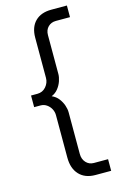

<svg xmlns="http://www.w3.org/2000/svg" viewBox="-136 -786 632 1021"><g transform="rotate(-15 180.0 -275.0)"><path d="M257 180Q200 180 168 146Q136 112 136 52V-182Q136 -200 127.5 -216Q119 -232 104 -242.5Q89 -253 70 -253H35V-317H70Q99 -317 117.5 -338.5Q136 -360 136 -387V-608Q136 -666 168 -698Q200 -730 257 -730H343V-666H265Q239 -666 222 -649Q205 -632 205 -604V-390Q205 -373 198 -352Q191 -331 176.5 -312.5Q162 -294 140 -285Q163 -275 177 -256.5Q191 -238 198 -217.5Q205 -197 205 -179V50Q205 79 222 97.5Q239 116 265 116H343V180Z"/></g></svg>

Font: MuseoModerno SemiBold Light
Style: Regular
Weight: 300
Version: Version 1.001